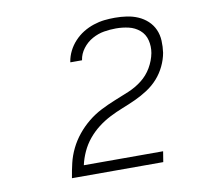

<svg xmlns="http://www.w3.org/2000/svg" viewBox="-64 -914 728 663"><g transform="rotate(-10 300.0 -583.0)"><path d="M137 -323V-324Q141 -349 147 -374.5Q153 -400 165 -424.5Q177 -449 194.5 -470.5Q212 -492 233.5 -509.5Q255 -527 279.5 -539.5Q304 -552 329 -562Q354 -572 379.5 -582.5Q405 -593 427 -610Q449 -627 463 -651Q477 -675 482 -701Q486 -724 480.5 -746Q475 -768 458.5 -782Q442 -796 420.5 -801Q399 -806 376 -806Q355 -806 334 -802.5Q313 -799 293 -788Q273 -777 259 -758.5Q245 -740 242 -719V-718H201V-720Q204 -739 213 -757Q222 -775 236 -790Q250 -805 267 -815.5Q284 -826 303.5 -832.5Q323 -839 341.5 -841Q360 -843 379 -843Q400 -843 420.5 -840Q441 -837 459.5 -829Q478 -821 492.5 -807.5Q507 -794 515 -776Q523 -758 524 -737Q525 -716 522 -695Q518 -672 507 -649Q496 -626 479.5 -607.5Q463 -589 441.5 -575Q420 -561 397 -550.5Q374 -540 351 -531Q328 -522 305.5 -510.5Q283 -499 263 -483.5Q243 -468 227 -448.5Q211 -429 200.5 -406Q190 -383 185 -360H463L457 -323Z"/></g></svg>

Font: Iosevka Extralight Extended
Style: Italic
Weight: 200
Width: 7
Italic angle: -9°
Monospace: yes
Designer: Belleve Invis
Foundry: Belleve Invis
Version: Version 32.5.0; ttfautohint (v1.8.4)